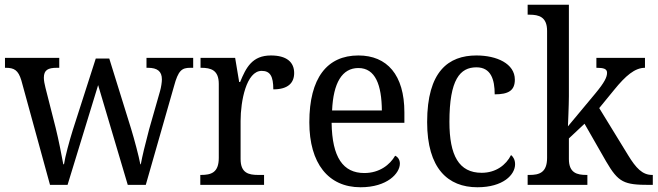

<svg xmlns="http://www.w3.org/2000/svg" viewBox="-20 -780 2774 810"><path d="M70 -441 191 0H265L394 -421L519 0H595L714 -416C732 -483 747 -494 783 -494H795V-536H598V-494H604C644 -494 663 -479 663 -445C663 -434 660 -412 655 -395L609 -234C592 -170 580 -120 574 -87H572C566 -120 547 -191 533 -237L441 -533H384L287 -231C272 -183 255 -120 250 -87H247C241 -120 227 -192 215 -240L172 -409C168 -424 165 -441 165 -452C165 -485 183 -494 220 -494H230V-536H1V-494H4C40 -494 57 -484 70 -441Z M825 0H1094V-42H1069C1029 -42 995 -50 995 -109V-270C995 -353 1019 -481 1084 -481C1120 -481 1133 -458 1133 -403C1196 -403 1221 -431 1221 -472C1221 -518 1189 -546 1123 -546C1044 -546 1018 -495 993 -434H989L972 -536H826V-494H829C869 -494 903 -485 903 -426V-114C903 -51 870 -42 828 -42H825Z M1501 10C1614 10 1667 -49 1667 -90C1667 -107 1657 -119 1647 -123C1625 -85 1581 -50 1517 -50C1428 -50 1381 -115 1379 -262H1686V-306C1686 -464 1613 -546 1492 -546C1360 -546 1285 -451 1285 -264C1285 -91 1365 10 1501 10ZM1591 -314H1381C1386 -430 1423 -493 1492 -493C1564 -493 1590 -421 1591 -314Z M1994 10C2103 10 2153 -43 2153 -87C2153 -105 2146 -118 2136 -126C2115 -84 2072 -51 2012 -51C1916 -51 1876 -124 1876 -266C1876 -445 1921 -496 1990 -496C2051 -496 2067 -445 2067 -382C2125 -382 2152 -398 2152 -444C2152 -512 2075 -546 1990 -546C1872 -546 1782 -479 1782 -265C1782 -69 1870 10 1994 10Z M2206 0H2458V-42H2454C2415 -42 2380 -50 2380 -109V-196L2446 -258L2537 -99C2589 -10 2612 0 2721 0H2734V-42H2731C2690 -42 2663 -71 2630 -125L2508 -324L2571 -401C2619 -460 2658 -494 2701 -494V-536H2496V-494C2526 -494 2541 -490 2541 -473C2541 -455 2531 -433 2491 -385L2376 -247C2376 -249 2380 -339 2380 -374V-760H2206V-718H2214C2253 -718 2288 -709 2288 -650V-114C2288 -51 2254 -42 2214 -42H2206Z"/></svg>

Font: Noto Serif Devanagari SemiCondensed
Style: Regular
Weight: 400
Width: 4
Designer: Universal Thirst, Indian Type Foundry and the Monotype Design Team
Foundry: Monotype Imaging Inc.
Version: Version 2.004